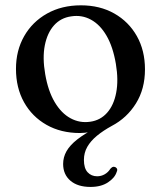

<svg xmlns="http://www.w3.org/2000/svg" viewBox="-20 -500 620 739"><path d="M291.5 -479.5Q364.5 -479.5 420 -448Q475.5 -416.5 506.8 -361Q538 -305.5 538 -233Q538 -157.5 503.2 -101.8Q468.5 -46 410.5 -15.5Q377.5 2.5 353.2 22.5Q329 42.5 316 65.2Q303 88 303 115.5Q303 147.5 317.2 163Q331.5 178.5 354 178.5Q369.5 178.5 383 170.8Q396.5 163 404.5 150Q409 145 412.8 143Q416.5 141 421.5 142.5Q426.5 143.5 429.8 148.5Q433 153.5 429 162Q422 184.5 395.5 202Q369 219.5 328.5 219.5Q279 219.5 251 195.5Q223 171.5 223 131Q223 105 236 82Q249 59 277.2 36.8Q305.5 14.5 350 -8L333 7.5Q316.5 10 306.2 11Q296 12 287.5 12Q214.5 12 159 -19.5Q103.5 -51 72.5 -106.5Q41.5 -162 41.5 -235Q41.5 -305.5 73 -360.8Q104.5 -416 161 -447.8Q217.5 -479.5 291.5 -479.5ZM327.5 -31.5Q366.5 -37 392.2 -66Q418 -95 427.2 -143.2Q436.5 -191.5 426 -254Q415 -319.5 390.2 -362.2Q365.5 -405 330.2 -424.2Q295 -443.5 254 -437Q214 -431.5 188 -402.5Q162 -373.5 152.5 -325.5Q143 -277.5 154 -214.5Q165 -150 190.5 -107Q216 -64 251.5 -44.8Q287 -25.5 327.5 -31.5Z"/></svg>

Font: Fraunces 11pt
Style: Regular
Weight: 400
Version: Version 1.000;[b76b70a41]